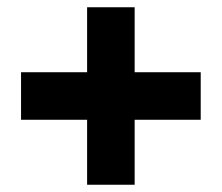

<svg xmlns="http://www.w3.org/2000/svg" viewBox="-20 -617 612 529"><path d="M220 -287V-108H351V-287H533V-418H351V-597H220V-418H38V-287Z"/></svg>

Font: Noto Sans Sinhala Black
Style: Regular
Weight: 900
Designer: Jelle Bosma - Monotype Design Team
Foundry: Monotype Imaging Inc.
Version: Version 2.006